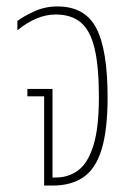

<svg xmlns="http://www.w3.org/2000/svg" viewBox="-20 -576 405 596"><path d="M117 0V-277H65V-300H143V-25H153Q193 -25 223 -47.5Q253 -70 270 -124.5Q287 -179 287 -275Q287 -370 273.5 -426Q260 -482 230.5 -506.5Q201 -531 153 -531Q122 -531 92 -518Q62 -505 34 -482V-511Q54 -526 87 -541Q120 -556 158 -556Q244 -556 279 -488.5Q314 -421 314 -274Q314 -173 295.5 -112.5Q277 -52 239 -26Q201 0 144 0Z"/></svg>

Font: Noto Sans Thai ExtCond Thin
Style: Regular
Weight: 100
Width: 2
Designer: Monotype Design Team
Foundry: Monotype Imaging Inc.
Version: Version 2.002; ttfautohint (v1.8.4.7-5d5b)